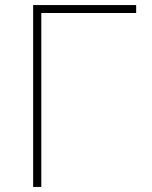

<svg xmlns="http://www.w3.org/2000/svg" viewBox="-20 -733 596 753"><path d="M110 0Q110 -61 110 -117Q110 -173 110 -238V-475Q110 -540.5 110 -596.5Q110 -652.5 110 -713H514V-682Q461 -682 400.2 -682Q339.5 -682 257 -682H126L142 -710Q142 -649.5 142 -593.5Q142 -537.5 142 -472V-238Q142 -173 142 -117Q142 -61 142 0Z"/></svg>

Font: Commissioner Thin
Style: Regular
Weight: 100
Designer: Kostas Bartsokas
Foundry: Kostas Bartsokas
Version: Version 1.001;gftools[0.9.23]